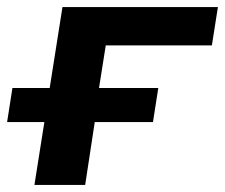

<svg xmlns="http://www.w3.org/2000/svg" viewBox="-20 -521 634 541"><path d="M77 0 105 -177H0L15 -273H120L156 -501H594L577 -393H278L259 -273H426L411 -177H247L220 0Z"/></svg>

Font: Nunito Sans 7pt SemiExpanded
Style: Bold Italic
Weight: 700
Width: 6
Italic angle: -9°
Designer: Vernon Adams
Foundry: Vernon Adams
Version: Version 3.101;gftools[0.9.27]